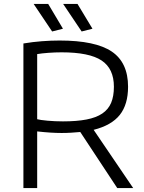

<svg xmlns="http://www.w3.org/2000/svg" viewBox="-20 -956 732 976"><path d="M388 -285Q366 -283 342.5 -281.5Q319 -280 293 -280Q267 -280 235.5 -282Q204 -284 169 -288V0H99V-735Q147 -743 193 -746.5Q239 -750 283 -750Q465 -750 548 -694Q631 -638 631 -515Q631 -425 589 -372Q547 -319 456 -296L657 0H576ZM300 -339Q370 -339 419.5 -348.5Q469 -358 500 -379Q531 -400 545 -433.5Q559 -467 559 -515Q559 -607 496.5 -648.5Q434 -690 293 -690Q261 -690 226.5 -687.5Q192 -685 169 -681V-350Q183 -346 221 -342.5Q259 -339 300 -339ZM245 -796 151 -936H225L300 -810ZM395 -796 301 -936H374L450 -810Z"/></svg>

Font: Encode Sans Wide
Style: Light
Weight: 300
Designer: Pablo Impallari, Andres Torresi
Foundry: Pablo Impallari, Andres Torresi
Version: Version 1.000; ttfautohint (v1.00) -l 8 -r 50 -G 200 -x 14 -